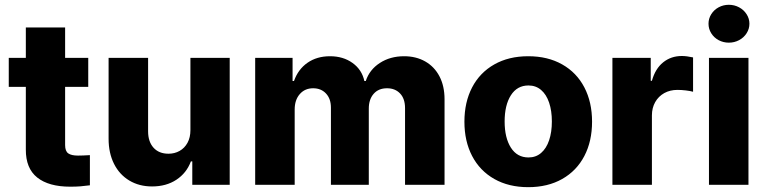

<svg xmlns="http://www.w3.org/2000/svg" viewBox="-20 -772 3199 802"><path d="M348.6 -409.2H252V-166Q252 -140.6 265.1 -131.3Q278.3 -122.1 305.7 -122.1Q326.2 -122.1 355.5 -124V2Q333.5 4.9 316.2 6.3Q298.8 7.8 273.4 7.8Q183.6 7.8 135.5 -30.5Q87.4 -68.8 87.9 -147.5V-409.2H16.6V-530.3H87.9V-657.2H252V-530.3H348.6Z M775.4 -530.3H939.5V0H783.2V-97.7H777.3Q759.3 -49.3 716.8 -21.2Q674.3 6.8 615.2 6.8Q561.5 6.8 520.3 -17.8Q479 -42.5 456.3 -87.6Q433.6 -132.8 433.6 -192.4V-530.3H598.6V-223.6Q598.6 -180.2 621.3 -155Q644 -129.9 683.6 -129.9Q709.5 -129.9 730.2 -141.6Q751 -153.3 763.2 -175.5Q775.4 -197.8 775.4 -228.5Z M1045.9 -530.3H1202.1V-433.6H1208Q1225.1 -482.4 1264.4 -509.8Q1303.7 -537.1 1358.4 -537.1Q1413.6 -537.1 1452.6 -509Q1491.7 -481 1502 -433.6H1507.8Q1523.4 -481 1566.7 -509Q1609.9 -537.1 1668 -537.1Q1717.8 -537.1 1756.1 -515.4Q1794.4 -493.7 1815.7 -453.1Q1836.9 -412.6 1836.9 -357.4V0H1671.9V-320.3Q1671.9 -359.9 1651.1 -381.6Q1630.4 -403.3 1596.7 -403.3Q1561 -403.3 1540.8 -380.1Q1520.5 -356.9 1520.5 -318.4V0H1362.3V-322.3Q1362.3 -359.4 1341.8 -381.3Q1321.3 -403.3 1288.1 -403.3Q1253.4 -403.3 1232.2 -378.9Q1210.9 -354.5 1210.9 -314.5V0H1045.9Z M1919.9 -263.7Q1919.9 -345.2 1952.1 -407Q1984.4 -468.8 2044.7 -502.9Q2105 -537.1 2186.5 -537.1Q2268.1 -537.1 2328.4 -502.9Q2388.7 -468.8 2420.9 -407Q2453.1 -345.2 2453.1 -263.7Q2453.1 -182.1 2420.9 -120.4Q2388.7 -58.6 2328.4 -24.4Q2268.1 9.8 2186.5 9.8Q2105 9.8 2044.7 -24.4Q1984.4 -58.6 1952.1 -120.4Q1919.9 -182.1 1919.9 -263.7ZM2285.2 -264.6Q2285.2 -309.1 2273.7 -343.3Q2262.2 -377.4 2240.2 -396.2Q2218.3 -415 2187.5 -415Q2140.1 -415 2114 -374Q2087.9 -333 2087.9 -264.6Q2087.9 -196.3 2114 -155.3Q2140.1 -114.3 2187.5 -114.3Q2218.3 -114.3 2240.2 -133.1Q2262.2 -151.9 2273.7 -186Q2285.2 -220.2 2285.2 -264.6Z M2538.1 -530.3H2698.2V-434.6H2703.1Q2717.3 -485.4 2750.2 -511.7Q2783.2 -538.1 2828.1 -538.1Q2847.7 -538.1 2875 -532.2V-388.7Q2863.8 -392.1 2844.7 -394.3Q2825.7 -396.5 2809.6 -396.5Q2778.8 -396.5 2754.6 -383.1Q2730.5 -369.6 2716.8 -345.5Q2703.1 -321.3 2703.1 -290V0H2538.1Z M2941.4 -530.3H3106.4V0H2941.4ZM2939.5 -672.9Q2939.5 -694.3 2950.9 -712.6Q2962.4 -731 2981.9 -741.5Q3001.5 -752 3024.4 -752Q3047.4 -752 3067.1 -741.5Q3086.9 -731 3098.6 -712.6Q3110.4 -694.3 3110.4 -672.9Q3110.4 -651.4 3098.6 -633.1Q3086.9 -614.7 3067.1 -604.2Q3047.4 -593.8 3024.4 -593.8Q3001.5 -593.8 2981.9 -604.2Q2962.4 -614.7 2950.9 -633.1Q2939.5 -651.4 2939.5 -672.9Z"/></svg>

Font: WEMIX Pretendard ExtraBold
Style: Regular
Weight: 800
Designer: Base glyphs from Inter by Rasmus Andersson; Hangeul glyphs from Noto Sans CJK(Source Han Sans) by Jang Soo-young and Kan
Foundry: Kil Hyung-jin
Version: Version 1.000